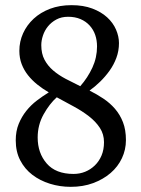

<svg xmlns="http://www.w3.org/2000/svg" viewBox="-20 -712 548 744"><path d="M41 -168Q41 -204 52.5 -232Q64 -260 82 -282.5Q100 -305 123 -322.5Q146 -340 169 -354Q145 -368 124.5 -384.5Q104 -401 88.5 -420.5Q73 -440 64 -463.5Q55 -487 55 -515Q55 -551 69.5 -583Q84 -615 110.5 -639.5Q137 -664 174 -678Q211 -692 257 -692Q303 -692 337.5 -679Q372 -666 395 -645Q418 -624 429.5 -597.5Q441 -571 441 -545Q441 -515 431 -488Q421 -461 404.5 -438Q388 -415 368 -395.5Q348 -376 327 -361Q355 -347 380.5 -330Q406 -313 425.5 -290.5Q445 -268 456.5 -238.5Q468 -209 468 -169Q468 -132 452.5 -99Q437 -66 408.5 -41.5Q380 -17 341 -2.5Q302 12 254 12Q212 12 173.5 0Q135 -12 105.5 -34.5Q76 -57 58.5 -90.5Q41 -124 41 -168ZM383 -161Q383 -192 367 -216.5Q351 -241 324.5 -261.5Q298 -282 265.5 -299.5Q233 -317 200 -335Q172 -310 149 -269Q126 -228 126 -179Q126 -119 161 -78.5Q196 -38 265 -38Q289 -38 310 -46.5Q331 -55 347.5 -71Q364 -87 373.5 -109.5Q383 -132 383 -161ZM140 -537Q140 -504 152.5 -480.5Q165 -457 186 -439Q207 -421 234.5 -406.5Q262 -392 291 -378Q320 -411 338 -450Q356 -489 356 -532Q356 -556 349 -576.5Q342 -597 327.5 -613Q313 -629 292 -638Q271 -647 244 -647Q218 -647 198.5 -636.5Q179 -626 166 -610Q153 -594 146.5 -574.5Q140 -555 140 -537Z"/></svg>

Font: Lusitana
Style: Regular
Weight: 400
Designer: Ana Paula Megda
Foundry: Ana Paula Megda
Version: Version 1.000; ttfautohint (v1.1) -l 8 -r 50 -G 200 -x 14 -D